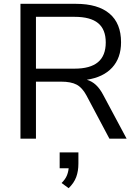

<svg xmlns="http://www.w3.org/2000/svg" viewBox="-20 -725 726 1004"><path d="M642 0H552L432 -226Q410 -267 380.5 -282.5Q351 -298 300 -298H168V0H87V-705H377Q492 -705 552.5 -654Q613 -603 613 -504Q613 -422 566.5 -371.5Q520 -321 434 -308Q461 -300 481.5 -281Q502 -262 519 -230ZM370 -366Q452 -366 492.5 -400Q533 -434 533 -503Q533 -571 493 -604Q453 -637 370 -637H168V-366ZM390 72V130Q390 170 378.5 201Q367 232 339 259L302 232Q321 213 329 194.5Q337 176 339 155H292V72Z"/></svg>

Font: wassup Sans
Style: Regular
Weight: 400
Version: Version 2.001